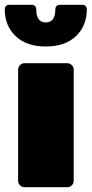

<svg xmlns="http://www.w3.org/2000/svg" viewBox="-31 -785 384 805"><path d="M45 -27V-493Q45 -504 53 -512Q61 -520 72 -520H251Q262 -520 270 -512Q278 -504 278 -493V-27Q278 -16 270 -8Q262 0 251 0H72Q61 0 53 -8Q45 -16 45 -27ZM314 -765Q323 -765 328 -759.5Q333 -754 333 -746Q333 -677 287.5 -633.5Q242 -590 161 -590Q80 -590 34.5 -633.5Q-11 -677 -11 -746Q-11 -754 -6 -759.5Q-1 -765 8 -765H102Q111 -765 116 -759.5Q121 -754 121 -746Q121 -691 161 -691Q201 -691 201 -746Q201 -754 206 -759.5Q211 -765 220 -765Z"/></svg>

Font: Rubik
Style: Regular
Weight: 900
Designer: Hubert & Fischer
Foundry: Hubert & Fischer
Version: Version 1.100